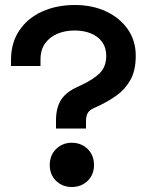

<svg xmlns="http://www.w3.org/2000/svg" viewBox="-20 -734 595 768"><path d="M204 -220V-252Q204 -302 223.5 -333.5Q243 -365 289 -386L308 -395Q355 -417 380 -442.5Q405 -468 405 -511Q405 -543 389 -565.5Q373 -588 344.5 -600Q316 -612 279 -612Q240 -612 209.5 -599Q179 -586 160.5 -560.5Q142 -535 142 -496V-470H24V-494Q24 -563 57.5 -612.5Q91 -662 149 -688Q207 -714 279 -714Q350 -714 405 -688Q460 -662 491.5 -616.5Q523 -571 523 -511Q523 -452 501.5 -414Q480 -376 446 -352Q412 -328 376 -311L356 -302Q338 -294 331 -282Q324 -270 324 -248V-220ZM179 -74Q179 -113 204.5 -138Q230 -163 267 -163Q305 -163 330.5 -138Q356 -113 356 -74Q356 -35 330.5 -10.5Q305 14 267 14Q230 14 204.5 -10.5Q179 -35 179 -74Z"/></svg>

Font: Space Grotesk Frontify SemiBold
Style: Regular
Weight: 600
Designer: Florian Karsten
Version: Version 2.000